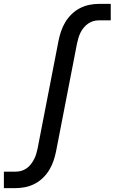

<svg xmlns="http://www.w3.org/2000/svg" viewBox="-32 -760 602 990"><path d="M-12 210V125H50Q64 125 78 121Q92 117 105 108Q118 99 127.5 86.5Q137 74 144 60.5Q151 47 155 33Q159 19 162 5L270 -551Q275 -575 283 -599Q291 -623 304.5 -645.5Q318 -668 337.5 -687Q357 -706 380.5 -718Q404 -730 429 -735Q454 -740 478 -740H539V-655H477Q463 -655 449 -651Q435 -647 422 -638Q409 -629 399 -616.5Q389 -604 382.5 -590.5Q376 -577 372 -563Q368 -549 365 -535L257 21Q252 45 244 69Q236 93 222.5 115.5Q209 138 189.5 157Q170 176 146.5 188Q123 200 98 205Q73 210 49 210Z"/></svg>

Font: Lode Dark Term
Style: Bold Italic
Weight: 700
Italic angle: -11°
Monospace: yes
Designer: Belleve Invis
Foundry: Belleve Invis
Version: Version 29.2.0